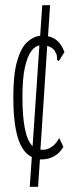

<svg xmlns="http://www.w3.org/2000/svg" viewBox="-20 -643 290 736"><path d="M141 -32Q137 -32 133 -32L126 73H94L102 -41Q65 -59 48 -116.5Q31 -174 31 -271Q31 -358 45.5 -408.5Q60 -459 83.5 -481Q107 -503 134 -506L142 -623H172L164 -504Q209 -495 227 -443L210 -416L205 -409L199 -413Q199 -420 198 -428.5Q197 -437 188 -451Q177 -463 161 -467L135 -69Q139 -69 143 -69Q160 -68 177.5 -79.5Q195 -91 207 -114L223 -80Q208 -55 186.5 -43.5Q165 -32 141 -32ZM66 -271Q66 -119 105 -83L131 -469Q114 -466 99.5 -446.5Q85 -427 75.5 -385Q66 -343 66 -271Z"/></svg>

Font: Inconsolata UltraCondensed Light
Style: Regular
Weight: 300
Width: 1
Monospace: yes
Designer: Raph Levien, Cyreal, Brenton Simpson
Foundry: Raph Levien, Cyreal, Google
Version: Version 3.001; ttfautohint (v1.8.2.53-6de2)